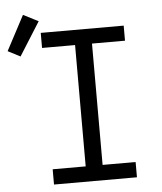

<svg xmlns="http://www.w3.org/2000/svg" viewBox="-125 -878 781 927"><g transform="rotate(-5 266.0 -414.5)"><path d="M99 0V-74H259V-662H99V-735H501V-662H341V-74H501V0ZM-8 -630 -68 -661 21 -829 94 -792Z"/></g></svg>

Font: Iosevka SS04 Extended
Style: Regular
Weight: 400
Width: 7
Monospace: yes
Designer: Belleve Invis
Foundry: Belleve Invis
Version: Version 19.0.0; ttfautohint (v1.8.4)